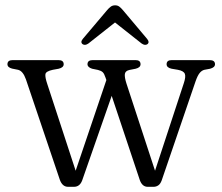

<svg xmlns="http://www.w3.org/2000/svg" viewBox="-20 -693 836 722"><path d="M258 9.5H236Q214.5 9.5 205 -17L77.5 -394.5Q66.5 -426 48 -430.5L25.5 -435Q8 -439.5 8 -451.5Q8 -467 28 -467H199.5Q219.5 -467 219.5 -451.5Q219.5 -439 200.5 -434.5L178.5 -430.5Q152.5 -425 150.8 -414Q149 -403 158 -376.5L264.5 -51L380 -392L376.5 -402Q372 -416 366.2 -421.5Q360.5 -427 348.5 -430L326.5 -434.5Q309 -440 309 -451.5Q309 -467 329 -467H489.5Q508.5 -467 508.5 -451.5Q508.5 -439 490 -434.5L467 -430Q451 -426.5 449.5 -414.5Q448 -402.5 455.5 -379L563 -51L671 -379.5Q679.5 -404.5 675 -415.5Q670.5 -426.5 649 -430.5L625.5 -434.5Q606.5 -438.5 606.5 -451.5Q606.5 -467 626 -467H768Q788.5 -467 788.5 -451.5Q788.5 -439.5 770 -434.5L748.5 -430.5Q738.5 -428 730.8 -418.5Q723 -409 715.5 -387.5L588 -14.5Q583 -1 575 4.2Q567 9.5 557.5 9.5H535.5Q514.5 9.5 505.5 -16.5L400 -332.5L289 -14.5Q280 9.5 258 9.5ZM534.5 -527Q525.5 -520.5 512.5 -529.5L412.5 -608.5L312.5 -529.5Q299.5 -520.5 290.5 -527Q281 -534.5 292 -547.5L382.5 -654.5Q390 -663.5 396.8 -668.2Q403.5 -673 413 -673Q422 -673 428.5 -668.2Q435 -663.5 442.5 -654.5L533 -547Q543.5 -534.5 534.5 -527Z"/></svg>

Font: Fraunces 9pt S050 Light
Style: Regular
Weight: 300
Version: Version 1.000; ttfautohint (v1.8.3)